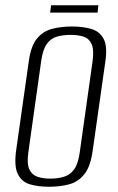

<svg xmlns="http://www.w3.org/2000/svg" viewBox="-20 -700 449 732"><path d="M167 12Q125 12 93.5 2.5Q62 -7 47.5 -37.5Q33 -68 42 -130L90 -468Q98 -525 121 -553Q144 -581 178.5 -590Q213 -599 254 -599Q297 -599 328.5 -589.5Q360 -580 375 -552Q390 -524 382 -468L334 -130Q326 -67 302.5 -37Q279 -7 244.5 2.5Q210 12 167 12ZM172 -19Q200 -19 223.5 -26Q247 -33 262.5 -54Q278 -75 284 -119L333 -467Q339 -511 329 -532.5Q319 -554 298 -560.5Q277 -567 249 -567Q221 -567 197.5 -560.5Q174 -554 158.5 -532.5Q143 -511 137 -467L88 -119Q82 -75 92 -54Q102 -33 123 -26Q144 -19 172 -19ZM171 -652 175 -680H355L352 -652Z"/></svg>

Font: Alumni Sans Light
Style: Italic
Weight: 300
Italic angle: -8°
Version: Version 1.016